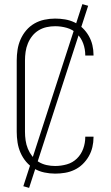

<svg xmlns="http://www.w3.org/2000/svg" viewBox="-20 -833 540 930"><path d="M247 8Q221 8 195 2.5Q169 -3 146.5 -16Q124 -29 107 -49Q90 -69 79.5 -93Q69 -117 65 -143Q61 -169 61 -195V-540Q61 -566 65 -592Q69 -618 79.5 -642Q90 -666 107 -686Q124 -706 146.5 -719Q169 -732 195 -737.5Q221 -743 247 -743Q271 -743 295 -739Q319 -735 341 -724.5Q363 -714 380.5 -697Q398 -680 410 -659Q422 -638 427.5 -614.5Q433 -591 433 -567Q433 -566 433 -565.5Q433 -565 433 -564H393Q393 -565 393 -565.5Q393 -566 393 -566Q393 -595 383 -622.5Q373 -650 352.5 -670Q332 -690 304 -698Q276 -706 247 -706Q226 -706 205.5 -701.5Q185 -697 167 -686Q149 -675 136 -658.5Q123 -642 115 -622.5Q107 -603 104 -582Q101 -561 101 -540V-195Q101 -174 104 -153Q107 -132 115 -112.5Q123 -93 136 -76.5Q149 -60 167 -49Q185 -38 205.5 -33.5Q226 -29 247 -29Q276 -29 304 -37Q332 -45 352.5 -65Q373 -85 383 -112.5Q393 -140 393 -169Q393 -169 393 -169.5Q393 -170 393 -171H433Q433 -170 433 -169.5Q433 -169 433 -168Q433 -144 427.5 -120.5Q422 -97 410 -76Q398 -55 380.5 -38Q363 -21 341 -10.5Q319 0 295 4Q271 8 247 8ZM121 77 93 69 379 -813 407 -805Z"/></svg>

Font: Iosevka SS04 Extralight
Style: Regular
Weight: 200
Monospace: yes
Designer: Belleve Invis
Foundry: Belleve Invis
Version: Version 19.0.0; ttfautohint (v1.8.4)